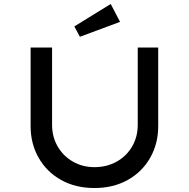

<svg xmlns="http://www.w3.org/2000/svg" viewBox="-20 -940 950 966"><path d="M455 6Q360 6 287.5 -34.5Q215 -75 174.5 -146Q134 -217 134 -306V-701H242V-312Q242 -251 270.5 -202.5Q299 -154 347.5 -126.5Q396 -99 455 -99Q517 -99 566.5 -126.5Q616 -154 644.5 -202.5Q673 -251 673 -312V-701H776V-306Q776 -217 735.5 -146Q695 -75 622.5 -34.5Q550 6 455 6ZM382 -755 354 -807 537 -920 584 -830Z"/></svg>

Font: Lexend Giga
Style: Regular
Weight: 400
Designer: Bonnie Shaver-Troup, Thomas Jockin
Foundry: Lexend
Version: Version 1.007